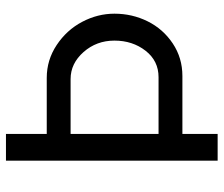

<svg xmlns="http://www.w3.org/2000/svg" viewBox="-73 -677 750 644"><g transform="rotate(-90 302.0 -355.0)"><path d="M578.1 -346.2Q578.1 -286.6 552.5 -234.9Q526.9 -183.1 478.3 -150.6Q429.7 -118.2 369.1 -118.2H174.8V0H85V-710H174.8V-573.2H362.8Q422.9 -573.2 473.1 -539.8Q523.4 -506.3 550.8 -454.3Q578.1 -402.3 578.1 -346.2ZM487.8 -346.2Q487.8 -406.2 449.5 -449.7Q411.1 -493.2 358.9 -493.2H174.8V-198.2H365.2Q419.9 -198.2 453.9 -241.9Q487.8 -285.6 487.8 -346.2Z"/></g></svg>

Font: Rawline Medium
Style: Regular
Weight: 500
Designer: Matt McInerney, Pablo Impallari, Rodrigo Fuenzalida
Foundry: Matt McInerney, Pablo Impallari, Rodrigo Fuenzalida
Version: Version 4.020;PS 004.020;hotconv 1.0.88;makeotf.lib2.5.64775